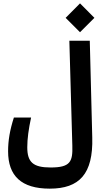

<svg xmlns="http://www.w3.org/2000/svg" viewBox="-20 -934 626 1134"><path d="M273.9 180.2C449.2 180.2 530.8 92.8 524.9 -122.1L510.3 -693.4H389.6L407.2 -73.7C410.2 21 395.5 55.2 278.8 55.2C174.3 55.2 141.1 22.9 141.1 -64.5C141.1 -114.3 148.9 -171.4 163.6 -239.7H62C38.1 -165.5 27.8 -104 27.8 -40.5C27.8 104.5 105.5 180.2 273.9 180.2ZM452.6 -743.7 537.6 -828.6 452.6 -914.1 367.7 -828.6Z"/></svg>

Font: Cascadia Code PL SemiBold
Style: Regular
Weight: 600
Monospace: yes
Designer: Aaron Bell
Foundry: Saja Typeworks
Version: Version 2404.023